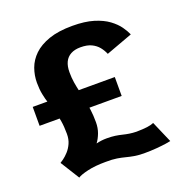

<svg xmlns="http://www.w3.org/2000/svg" viewBox="-126 -794 881 921"><g transform="rotate(-20 315.0 -334.0)"><path d="M124 13.5 63.5 -83.5Q68.5 -86.5 80.8 -95.2Q93 -104 107 -119.2Q121 -134.5 130.5 -155.5Q140 -176.5 140 -204Q140 -242 135 -271.2Q130 -300.5 122.5 -325.5Q115 -350.5 107 -374Q99 -397.5 93.8 -424Q88.5 -450.5 88.5 -483.5Q88.5 -520.5 101.2 -556Q114 -591.5 143.2 -619.8Q172.5 -648 221 -665Q269.5 -682 341 -682Q404.5 -682 448.8 -668.5Q493 -655 521.8 -633.8Q550.5 -612.5 566.8 -589.5Q583 -566.5 591 -547.5L455.5 -497.5Q447.5 -517 433.8 -534Q420 -551 398.2 -561.5Q376.5 -572 342.5 -572Q313 -572 292.8 -561Q272.5 -550 262.5 -529Q252.5 -508 252.5 -477.5Q252.5 -449 256.5 -424.2Q260.5 -399.5 266.2 -375.5Q272 -351.5 277.2 -326.2Q282.5 -301 286.2 -272.2Q290 -243.5 290 -209Q290 -179.5 280.8 -154.8Q271.5 -130 258 -112Q270 -115 283.8 -116.8Q297.5 -118.5 311.5 -118.5Q336 -118.5 354.8 -115.8Q373.5 -113 389.5 -109Q405.5 -105 421.8 -102.5Q438 -100 457 -99.5Q492 -100 512.5 -102.8Q533 -105.5 546.5 -111.5L594 -2Q589.5 -0.5 569.5 2.5Q549.5 5.5 519.8 8Q490 10.5 455 10.5Q427 10 406.5 6.5Q386 3 367.2 -2Q348.5 -7 325.5 -10.8Q302.5 -14.5 268.5 -14Q214 -14 175.8 -5Q137.5 4 124 13.5ZM30 -285V-381.5H449V-285Z"/></g></svg>

Font: Anybody Thin
Style: Bold
Weight: 700
Version: Version 1.113;gftools[0.9.25]